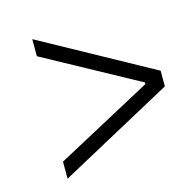

<svg xmlns="http://www.w3.org/2000/svg" viewBox="-80 -655 678 663"><g transform="rotate(-15 259.0 -323.5)"><path d="M83 -75 490 -296V-352L90 -572V-511L427 -327V-321L83 -136Z"/></g></svg>

Font: Fixel Text 20240404 Light
Style: Italic
Weight: 300
Width: 4
Italic angle: -10°
Designer: AlfaBravo + MacPaw
Foundry: Kyrylo Tkachov, Marchela Mozhyna, Serhii Makarenko, Maria Weinstein, Zakhar Kryvoshyya
Version: Version 1.211;Glyphs 3.2 (3225)